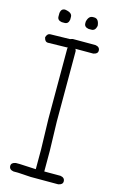

<svg xmlns="http://www.w3.org/2000/svg" viewBox="-122 -857 545 895"><g transform="rotate(15 150.0 -409.5)"><path d="M146.5 -683.6H255.9Q277.3 -680.2 277.3 -662.1Q277.3 -646.5 255.9 -642.6H169.9Q173.8 -636.2 173.8 -630.9V-293Q173.8 -280.3 177.7 -152.3V-52.7H255.9Q277.3 -49.3 277.3 -31.2Q277.3 -15.6 255.9 -11.7H123Q65.4 -15.6 60.5 -15.6H39.1Q17.6 -19 17.6 -37.1Q17.6 -52.7 39.1 -56.6H58.6Q128.4 -52.7 136.7 -52.7V-148.4Q132.8 -279.8 132.8 -294.9V-634.8L134.8 -638.7H132.8Q50.3 -636.7 39.1 -636.7Q23.4 -636.7 19.5 -658.2Q25.4 -677.7 39.1 -677.7Q102.5 -679.7 132.8 -679.7ZM76.2 -806.6Q111.3 -801.8 111.3 -781.2V-767.6Q107.9 -746.1 89.8 -746.1H76.2Q54.7 -749.5 54.7 -767.6V-785.2Q58.1 -806.6 76.2 -806.6ZM216.8 -806.6Q238.3 -806.6 242.2 -775.4V-771.5Q237.3 -748 218.8 -748H205.1Q183.6 -751.5 183.6 -769.5V-777.3Q189.9 -806.6 210.9 -806.6Z"/></g></svg>

Font: CEF Fonts CJK
Style: Regular
Weight: 400
Designer: PartyBoss (派对大魔王)
Version: Release 2.25